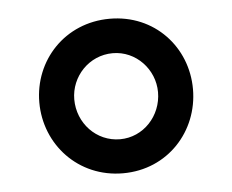

<svg xmlns="http://www.w3.org/2000/svg" viewBox="-36 -709 504 417"><g transform="rotate(-5 216.5 -500.5)"><path d="M216.8 -668.9C119.1 -668.9 48.8 -592.8 48.8 -501C48.8 -409.2 119.1 -332 216.8 -332C314.5 -332 383.8 -409.2 383.8 -501C383.8 -592.8 314.5 -668.9 216.8 -668.9ZM216.8 -593.8C267.6 -593.8 307.6 -550.8 307.6 -501C307.6 -449.2 267.6 -406.2 216.8 -406.2C165 -406.2 125 -449.2 125 -501C125 -550.8 165 -593.8 216.8 -593.8Z"/></g></svg>

Font: Sen-gleads
Style: Italic
Weight: 400
Designer: Kosal Sen, Philatype
Foundry: Philatype
Version: Version 1.004; ttfautohint (v1.8.3)